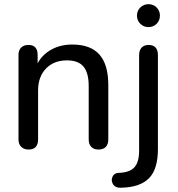

<svg xmlns="http://www.w3.org/2000/svg" viewBox="-20 -710 852 921"><path d="M68.7 -41.1V-446.7Q68.7 -469.2 81.4 -481.8Q94.1 -494.4 116.7 -494.4Q138.6 -494.4 149.5 -482.3Q160.5 -470.2 160.5 -446.7V-366L149.5 -381.7Q169.7 -437 217 -466.7Q264.2 -496.4 326.5 -496.4Q414.1 -496.4 456.8 -448.4Q499.5 -400.4 499.5 -301.7V-41.1Q499.5 -17.9 487.4 -5.3Q475.3 7.3 452.8 7.3Q430.3 7.3 417.9 -5.3Q405.5 -17.9 405.5 -41.1V-296.5Q405.5 -361 380.4 -390.7Q355.4 -420.4 301.4 -420.4Q238.2 -420.4 200.5 -381.1Q162.7 -341.7 162.7 -276.1V-41.1Q162.7 -17.5 151.3 -5.1Q139.8 7.3 117.3 7.3Q94.8 7.3 81.8 -5.6Q68.7 -18.5 68.7 -41.1ZM548.2 119.3Q600.9 117.9 624.1 93.2Q647.3 68.6 647.3 12.6V-446Q647.3 -468.9 659.4 -481.6Q671.4 -494.4 692.7 -494.4Q715.3 -494.4 726.4 -481.9Q737.5 -469.5 737.5 -446V5.3Q737.5 101.3 694.8 144.9Q652.1 188.5 560.9 190.5Q534.3 192 522.9 174.8Q511.6 157.6 519.1 138.9Q526.7 120.2 548.2 119.3ZM637 -635Q637 -658.4 653.2 -674.2Q669.3 -690 692.1 -690Q715.5 -690 731.3 -674.2Q747.1 -658.4 747.1 -635Q747.1 -611.6 731.3 -595.8Q715.5 -580 692.1 -580Q669.3 -580 653.2 -595.8Q637 -611.6 637 -635Z"/></svg>

Font: SN Pro Thin
Style: Regular
Weight: 200
Designer: Tobias Whetton
Foundry: Supernotes
Version: Version 1.003;Glyphs 3.3 (3324)